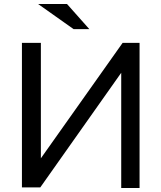

<svg xmlns="http://www.w3.org/2000/svg" viewBox="-20 -940 810 963"><path d="M428 -794 316 -920H171L349 -794ZM680 3V-725H595L185 -146V-725H90V0H182L588 -575V3Z"/></svg>

Font: Sawarabi Gothic
Style: Regular
Weight: 400
Designer: mshio (mshio@users.sourceforge.jp)
Version: Version 20141215